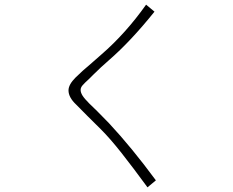

<svg xmlns="http://www.w3.org/2000/svg" viewBox="-20 -708 1002 824"><path d="M304 -375Q331 -402 374 -438L415 -474Q519 -564 607 -688L643 -658Q542 -532 449 -451Q411 -418 381 -388Q364 -371 364 -371Q342 -351 334 -341.5Q326 -332 326 -322Q326 -311 334 -298Q342 -285 363 -264Q391 -236 397 -231L448 -179Q545 -75 649 66L613 96Q550 10 501.5 -51.5Q453 -113 413 -153Q353 -212 307 -259Q274 -290 274 -320Q274 -345 304 -375Z"/></svg>

Font: Gmarket Sans TTF Light
Style: Regular
Weight: 300
Designer: Creative Director : Sungho Lee; Art Director : Kiwoong Choi; Project Manager : Sori Yang, Jongwook Yoon; Font Designer :
Foundry: Sandoll Inc.
Version: Version 1.000;hotconv 1.0.109;makeotfexe 2.5.65596